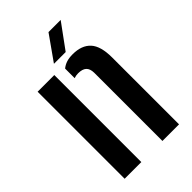

<svg xmlns="http://www.w3.org/2000/svg" viewBox="-230 -852 936 936"><g transform="rotate(-45 238.0 -384.0)"><path d="M51.5 0V-600H166.5V0ZM312 0V-470.5Q311.5 -498.5 297.5 -511.2Q283.5 -524 254.5 -524Q247 -524 239.8 -522.8Q232.5 -521.5 226 -519V-585Q240 -596.5 258 -602.5Q276 -608.5 301.5 -608.5Q363 -608.5 394.8 -574Q426.5 -539.5 426.5 -461V0ZM204 -640 294.5 -768H378.5L285 -640Z"/></g></svg>

Font: Big Shoulders Stencil Text Thin
Style: Bold
Weight: 700
Version: Version 2.001